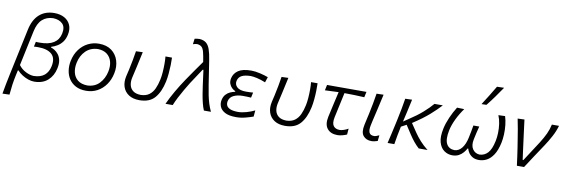

<svg xmlns="http://www.w3.org/2000/svg" viewBox="-64 -1319 6017 2041"><g transform="rotate(10 2944.5 -298.5)"><path d="M3 194.5Q12.5 139 22.8 86.2Q33 33.5 46 -27L151 -522Q174 -632 237.5 -688.5Q301 -745 398.5 -745Q462.5 -745 507.8 -719.8Q553 -694.5 572.8 -649Q592.5 -603.5 579.5 -543Q569.5 -496 545.8 -464.2Q522 -432.5 490.8 -413.8Q459.5 -395 427.5 -386L425.5 -378.5Q443.5 -373.5 466 -359.8Q488.5 -346 507.8 -321.5Q527 -297 535 -259.8Q543 -222.5 531.5 -170.5Q514.5 -89 458.5 -39.2Q402.5 10.5 311.5 10.5Q281 10.5 247 -1Q213 -12.5 181.8 -32.5Q150.5 -52.5 128.5 -77.5H121.5L110 -25Q97.5 33.5 90.2 85Q83 136.5 78.5 192ZM298 -48Q371.5 -50 412.8 -84.5Q454 -119 467.5 -183.5Q486 -271.5 438.5 -314.5Q391 -357.5 292 -357.5Q280.5 -357.5 268.8 -357.2Q257 -357 245.5 -356L257 -409.5Q268 -408 279.2 -408Q290.5 -408 302 -408Q489 -408 517.5 -544.5Q532.5 -616 497 -651.2Q461.5 -686.5 395 -689Q323.5 -686.5 277.8 -644.5Q232 -602.5 213.5 -514.5L133.5 -137Q164 -95.5 211 -72Q258 -48.5 298 -48Z M871.5 10.5Q807 10.5 761.2 -13.2Q715.5 -37 688.5 -77.2Q661.5 -117.5 653.8 -168.5Q646 -219.5 657 -274Q672.5 -348 711.5 -400Q750.5 -452 805.2 -479.2Q860 -506.5 922.5 -506.5Q1006.5 -506.5 1059.5 -466.5Q1112.5 -426.5 1132.2 -361.8Q1152 -297 1136 -222.5Q1121.5 -153 1084.5 -100.8Q1047.5 -48.5 993.2 -19Q939 10.5 871.5 10.5ZM874 -47.5Q955.5 -50 1005 -102.2Q1054.5 -154.5 1070.5 -230.5Q1083.5 -290.5 1070.5 -339.2Q1057.5 -388 1020.2 -417.2Q983 -446.5 922 -448.5Q841 -446 789.8 -395Q738.5 -344 722.5 -265.5Q710.5 -208 722.2 -159Q734 -110 771.5 -79.8Q809 -49.5 874 -47.5Z M1448 10.5Q1377.5 10.5 1332 -19.5Q1286.5 -49.5 1269.5 -100.5Q1252.5 -151.5 1266.5 -215Q1271 -236 1275.5 -254Q1280 -272 1284 -290Q1296 -347 1305.5 -395.5Q1315 -444 1322.5 -495.5L1395.5 -498Q1377.5 -410.5 1360 -336Q1342.5 -261.5 1331.5 -211Q1322 -167 1330.8 -130.2Q1339.5 -93.5 1369 -71Q1398.5 -48.5 1452.5 -47Q1508.5 -48.5 1543.5 -74.5Q1578.5 -100.5 1598.5 -144.5Q1618.5 -188.5 1630 -244Q1637.5 -278 1641 -323.8Q1644.5 -369.5 1644.5 -415.2Q1644.5 -461 1641 -495.5H1711.5Q1713 -460.5 1711.8 -414Q1710.5 -367.5 1706 -320Q1701.5 -272.5 1693.5 -234Q1669 -118.5 1612.8 -54Q1556.5 10.5 1448 10.5Z M1728.5 0Q1759 -67.5 1803.2 -144Q1847.5 -220.5 1894 -289Q1930 -342.5 1968 -396.5Q2006 -450.5 2046 -507Q2035.5 -575 2025.8 -612.2Q2016 -649.5 1998.8 -665Q1981.5 -680.5 1950 -683.5Q1943 -683.5 1930.8 -681.2Q1918.5 -679 1905.5 -674.5L1913.5 -735Q1926.5 -737.5 1941 -739.5Q1955.5 -741.5 1966.5 -741.5Q2011 -738 2037.2 -717.2Q2063.5 -696.5 2079 -652.8Q2094.5 -609 2105.5 -537L2145 -281Q2155 -216.5 2164.8 -169Q2174.5 -121.5 2187 -81.8Q2199.5 -42 2219 0H2143Q2128.5 -33.5 2117.8 -77.5Q2107 -121.5 2099.2 -168.5Q2091.5 -215.5 2085.5 -258L2063 -425.5H2055L1947 -262Q1923.5 -224 1897 -178.8Q1870.5 -133.5 1846.8 -87.2Q1823 -41 1806.5 0Z M2491.5 9.5Q2412 9.5 2369.8 -14Q2327.5 -37.5 2314.2 -72.5Q2301 -107.5 2308.5 -142.5Q2316.5 -180.5 2337 -203.2Q2357.5 -226 2383.5 -237.5Q2409.5 -249 2435 -254L2436 -261Q2418 -268 2399.5 -285Q2381 -302 2371 -328Q2361 -354 2368 -388Q2379.5 -442 2426.5 -474Q2473.5 -506 2567 -506Q2608.5 -506 2660.2 -494Q2712 -482 2750.5 -467.5L2731 -408.5Q2680.5 -429 2638.2 -438.5Q2596 -448 2570 -448Q2507.5 -447 2473.2 -429.2Q2439 -411.5 2430 -370.5Q2422 -332 2451.2 -304Q2480.5 -276 2548 -276Q2569.5 -276 2588.2 -276.8Q2607 -277.5 2625 -279L2613 -222.5Q2592 -224 2571 -224.8Q2550 -225.5 2524 -225.5Q2467 -225.5 2425.5 -205.8Q2384 -186 2374.5 -142.5Q2369 -117 2378.2 -96Q2387.5 -75 2417.2 -62Q2447 -49 2502.5 -48.5Q2542 -48.5 2591.5 -62.5Q2641 -76.5 2681 -96.5L2675 -29Q2642.5 -17 2592.5 -3.8Q2542.5 9.5 2491.5 9.5Z M3019.5 10.5Q2949 10.5 2903.5 -19.5Q2858 -49.5 2841 -100.5Q2824 -151.5 2838 -215Q2842.5 -236 2847 -254Q2851.5 -272 2855.5 -290Q2867.5 -347 2877 -395.5Q2886.5 -444 2894 -495.5L2967 -498Q2949 -410.5 2931.5 -336Q2914 -261.5 2903 -211Q2893.5 -167 2902.2 -130.2Q2911 -93.5 2940.5 -71Q2970 -48.5 3024 -47Q3080 -48.5 3115 -74.5Q3150 -100.5 3170 -144.5Q3190 -188.5 3201.5 -244Q3209 -278 3212.5 -323.8Q3216 -369.5 3216 -415.2Q3216 -461 3212.5 -495.5H3283Q3284.5 -460.5 3283.2 -414Q3282 -367.5 3277.5 -320Q3273 -272.5 3265 -234Q3240.5 -118.5 3184.2 -54Q3128 10.5 3019.5 10.5Z M3586 10.5Q3512 10.5 3475.5 -34.8Q3439 -80 3457 -164.5Q3474 -244.5 3490.2 -313.8Q3506.5 -383 3519.5 -441.5L3372.5 -435.5L3385 -495.5H3810.5L3797.5 -435.5Q3744.5 -439 3689.5 -440.2Q3634.5 -441.5 3582.5 -442Q3568 -374 3553.2 -306.5Q3538.5 -239 3524 -171.5Q3510.5 -106 3532.2 -76.8Q3554 -47.5 3601 -47.5Q3617.5 -47.5 3644 -56.2Q3670.5 -65 3691.5 -78L3686.5 -13.5Q3672 -6.5 3642.2 2Q3612.5 10.5 3586 10.5Z M3952.5 10.5Q3895 10.5 3863.8 -27.2Q3832.5 -65 3850.5 -148Q3858.5 -186.5 3865 -214Q3871.5 -241.5 3878 -272Q3891.5 -335.5 3901.2 -387.8Q3911 -440 3919.5 -495.5L3995 -497.5Q3976 -407 3957.2 -330Q3938.5 -253 3927 -200L3917 -153Q3906 -101 3918.5 -74.2Q3931 -47.5 3971.5 -47.5Q3981.5 -47.5 3994.2 -52Q4007 -56.5 4026 -65L4019 -2.5Q4007 1.5 3988.2 6Q3969.5 10.5 3952.5 10.5Z M4126 0Q4139 -55 4150.8 -106.8Q4162.5 -158.5 4176 -220L4186.5 -269Q4200 -333 4210.2 -386.2Q4220.5 -439.5 4229 -495.5L4302.5 -498Q4287.5 -426 4273 -363.2Q4258.5 -300.5 4247.5 -252.5L4302.5 -289.5Q4386.5 -344 4447 -397.5Q4507.5 -451 4544.5 -495.5H4635Q4587.5 -443.5 4520.8 -384.5Q4454 -325.5 4344.5 -254L4409 -158.5Q4435.5 -119.5 4471.5 -79.2Q4507.5 -39 4557 0H4462Q4432 -27 4405 -60.2Q4378 -93.5 4353.5 -131L4292 -225.5L4235 -195Q4224 -143 4215 -96.5Q4206 -50 4198.5 0Z M4825 10Q4775.5 10 4736 -18.5Q4696.5 -47 4680.2 -105.2Q4664 -163.5 4683.5 -253.5Q4695.5 -311 4724 -376.2Q4752.5 -441.5 4788 -498L4866 -495.5Q4823.5 -437.5 4791.2 -370.5Q4759 -303.5 4747 -244.5Q4727 -146.5 4752.2 -98.2Q4777.5 -50 4839 -48Q4885.5 -50.5 4918 -91.5Q4950.5 -132.5 4965.5 -202.5Q4973.5 -240.5 4980.2 -274.5Q4987 -308.5 4992 -341H5055.5Q5046.5 -307.5 5038.2 -272.5Q5030 -237.5 5022 -198.5Q5007.5 -130.5 5034.2 -90.5Q5061 -50.5 5110 -48Q5162 -50 5198.5 -89.2Q5235 -128.5 5254 -220.5Q5262.5 -259.5 5264 -308.2Q5265.5 -357 5258.5 -406Q5251.5 -455 5234.5 -495.5L5306.5 -498Q5320 -456 5325.5 -405.2Q5331 -354.5 5328.8 -304.2Q5326.5 -254 5318 -213Q5300 -129.5 5268.2 -80.8Q5236.5 -32 5196.5 -11Q5156.5 10 5113 10Q5071.5 10 5044.2 -5.8Q5017 -21.5 5001.5 -44.8Q4986 -68 4980.5 -90H4974Q4962.5 -68 4943 -44.8Q4923.5 -21.5 4894.5 -5.8Q4865.5 10 4825 10ZM5037.5 -580Q5072 -633 5104.2 -685.5Q5136.5 -738 5167.5 -790.5L5244 -792.5Q5207.5 -738.5 5169.5 -685.5Q5131.5 -632.5 5090.5 -581.5Z M5521.5 0Q5516 -46 5509 -94.5Q5502 -143 5495.5 -187L5481.5 -275.5Q5473 -330 5463.5 -385.5Q5454 -441 5442.5 -495.5L5515.5 -498Q5525 -426.5 5536 -337.5Q5547 -248.5 5558.5 -166L5571.5 -71.5H5579L5718.5 -286.5Q5755 -344.5 5777.8 -393.2Q5800.5 -442 5812 -495.5H5889Q5872 -435.5 5839.5 -375.2Q5807 -315 5773 -264Q5728.5 -197.5 5684.8 -131.5Q5641 -65.5 5599 0Z"/></g></svg>

Font: Commissioner Flair Light
Style: Italic
Weight: 300
Italic angle: -12°
Designer: Kostas Bartsokas
Foundry: Kostas Bartsokas
Version: Version 1.000; ttfautohint (v1.8.3)